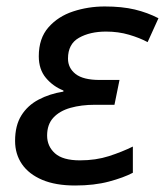

<svg xmlns="http://www.w3.org/2000/svg" viewBox="-20 -567 513 597"><path d="M213.4 9.8Q152.8 9.8 111.3 -7.8Q69.8 -25.4 48.3 -56.6Q26.9 -87.9 26.9 -128.9Q26.9 -176.8 46.4 -208Q65.9 -239.3 100.1 -257.3Q134.3 -275.4 177.2 -282.2V-285.6Q145 -298.3 122.8 -324.7Q100.6 -351.1 100.6 -392.1Q100.6 -447.8 130.6 -481.9Q160.6 -516.1 207.5 -531.5Q254.4 -546.9 305.7 -546.9Q359.4 -546.9 399.2 -537.4Q439 -527.8 472.7 -510.3L439 -436Q414.6 -449.2 381.3 -459Q348.1 -468.8 309.6 -468.8Q259.8 -468.8 225.6 -449.5Q191.4 -430.2 191.4 -384.8Q191.4 -355.5 215.1 -336.9Q238.8 -318.4 290 -318.4H351.6L335.9 -241.2H274.9Q232.9 -241.2 199.2 -231.7Q165.5 -222.2 146 -201.2Q126.5 -180.2 126.5 -145.5Q126.5 -112.3 150.9 -90.3Q175.3 -68.4 228.5 -68.4Q277.8 -68.4 318.6 -81.5Q359.4 -94.7 393.1 -111.3V-29.8Q364.3 -14.6 318.6 -2.4Q272.9 9.8 213.4 9.8Z"/></svg>

Font: Open Sans Medium
Style: Italic
Weight: 500
Italic angle: -12°
Designer: Monotype Design Team
Foundry: Monotype Imaging Inc.
Version: Version 3.000